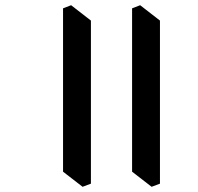

<svg xmlns="http://www.w3.org/2000/svg" viewBox="-20 -667 759 737"><path d="M297 50 222 -8V-635L253 -647L329 -588V38ZM562 50 487 -8V-635L518 -647L594 -588V38Z"/></svg>

Font: Eczar Medium
Style: Regular
Weight: 500
Designer: Vaibhav Singh
Foundry: Rosetta Type Foundry
Version: Version 2.000